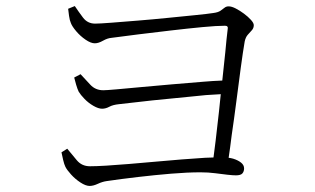

<svg xmlns="http://www.w3.org/2000/svg" viewBox="-20 -672 1040 634"><path d="M227 -652Q239 -634 254 -614Q269 -594 294 -594Q309 -594 347.5 -597Q386 -600 435.5 -604Q485 -608 534.5 -613Q584 -618 624.5 -622Q665 -626 684 -629Q700 -631 708 -636.5Q716 -642 721.5 -646.5Q727 -651 735 -651Q745 -651 758.5 -644Q772 -637 785.5 -627Q799 -617 808.5 -606.5Q818 -596 818 -589Q818 -579 811.5 -572Q805 -565 798 -557Q791 -549 788 -535Q782 -500 775 -448Q768 -396 760.5 -337.5Q753 -279 745 -225Q740 -184 735 -151Q743 -150 750 -148Q766 -143 776 -135Q786 -127 786 -116Q786 -106 780.5 -99.5Q775 -93 759 -93Q749 -93 731 -95Q713 -97 690.5 -100Q668 -103 642 -103Q599 -103 545 -98.5Q491 -94 435.5 -87.5Q380 -81 332 -74Q318 -72 303 -65Q288 -58 276 -58Q263 -58 245.5 -69.5Q228 -81 214.5 -96Q201 -111 196 -121Q192 -129 188.5 -144Q185 -159 183 -169L202 -181Q217 -163 233.5 -143Q250 -123 277 -123Q297 -123 330.5 -125Q364 -127 405.5 -130.5Q447 -134 492 -138Q537 -142 579.5 -145.5Q622 -149 657 -151Q672 -152 685 -152Q688 -177 692 -207Q697 -252 703 -303Q706 -332 709 -361Q661 -359 610 -353Q545 -347 483.5 -340.5Q422 -334 373 -328Q353 -326 341 -319.5Q329 -313 317 -313Q305 -313 288.5 -322.5Q272 -332 259 -345.5Q246 -359 240 -369Q236 -377 231.5 -392Q227 -407 225 -416L246 -427Q261 -411 278 -392.5Q295 -374 321 -374Q331 -374 365 -377Q399 -380 447 -384.5Q495 -389 548 -393.5Q601 -398 650 -402Q685 -405 714 -406Q719 -456 724 -500Q728 -545 732 -577Q733 -582 731 -584Q729 -587 723 -587Q696 -587 648.5 -582.5Q601 -578 545.5 -571.5Q490 -565 437 -558.5Q384 -552 348 -547Q335 -546 320 -537.5Q305 -529 293 -529Q280 -529 262.5 -541Q245 -553 231.5 -569Q218 -585 214 -596Q210 -605 208 -619.5Q206 -634 205 -643Z"/></svg>

Font: Early Summer Mincho Light
Style: Regular
Weight: 300
Designer: GuiWonder
Version: Version 1.002